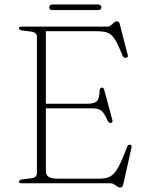

<svg xmlns="http://www.w3.org/2000/svg" viewBox="-20 -819 656 858"><path d="M169.5 -355.5H371Q401.5 -355.5 413 -367Q424.5 -378.5 425 -412Q425 -418 426.8 -421.8Q428.5 -425.5 433 -427Q442.5 -430 446 -416.5L482 -283Q483.5 -277.5 482 -274Q480.5 -270.5 475.5 -269.5Q471.5 -269.5 467.8 -271.5Q464 -273.5 461.5 -278.5Q451.5 -302 442.5 -314Q433.5 -326 422 -330.5Q410.5 -335 394 -335H169.5ZM64.5 -692Q64.5 -696 67.2 -698Q70 -700 76.5 -700H457.5Q468.5 -700 475.5 -706Q482.5 -712 488.8 -717.8Q495 -723.5 502.5 -723.5Q507.5 -723.5 510.5 -721Q513.5 -718.5 515 -712L551 -573Q552.5 -568 550.5 -564.8Q548.5 -561.5 543.5 -560.5Q538.5 -560 534.2 -562.2Q530 -564.5 527.5 -570.5Q513 -607.5 501.5 -629.2Q490 -651 477.8 -662Q465.5 -673 449.5 -676.2Q433.5 -679.5 410 -679.5H185V-53.5Q185 -37 197.5 -28.8Q210 -20.5 238.5 -20.5H424.5Q453.5 -20.5 472.2 -30.2Q491 -40 508 -70.5Q525 -101 548.5 -164Q550.5 -168.5 553.2 -170.5Q556 -172.5 559.5 -172.5Q565 -172.5 567 -169.2Q569 -166 567.5 -159L530.5 6.5Q529 13 525.5 16Q522 19 516.5 19Q510 19 503.5 14.2Q497 9.5 489.8 4.8Q482.5 0 472.5 0H76.5Q70 0 67.2 -2.2Q64.5 -4.5 64.5 -8Q64.5 -15 78.5 -17L121 -22.5Q132.5 -24 138.8 -30Q145 -36 145 -45.5V-654.5Q145 -664 138.8 -670Q132.5 -676 121 -677.5L78.5 -683Q64.5 -685 64.5 -692ZM200 -786Q200 -792 203.8 -795.5Q207.5 -799 214.5 -799H418Q425.5 -799 429.2 -795.5Q433 -792 433 -786Q433 -780.5 429.2 -777.2Q425.5 -774 418 -774H214.5Q207.5 -774 203.8 -777.2Q200 -780.5 200 -786Z"/></svg>

Font: Fraunces Thin
Style: Regular
Weight: 250
Version: Version 1.000;[b76b70a41]